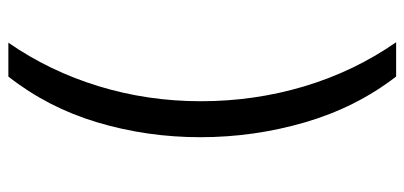

<svg xmlns="http://www.w3.org/2000/svg" viewBox="-274 -558 967 459"><g transform="rotate(90 209.5 -328.5)"><path d="M82 135Q150 37 186 -80.5Q222 -198 222 -325Q222 -453 186.5 -572Q151 -691 81 -792H163Q237 -696 272.5 -574Q308 -452 308 -324Q308 -196 272.5 -77.5Q237 41 163 135Z"/></g></svg>

Font: lkannada85
Style: Book
Weight: 400
Designer: Jelle Bosma - Monotype Design Team
Foundry: Monotype Imaging Inc.
Version: Version 2.003